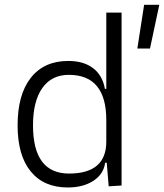

<svg xmlns="http://www.w3.org/2000/svg" viewBox="-20 -786 696 815"><path d="M563 -580.1 591.8 -765.6H656.2L616.7 -580.1ZM267.6 9.8Q166 9.8 110.4 -58.3Q54.7 -126.5 54.7 -253.9Q54.7 -384.3 110.8 -455.8Q167 -527.3 270 -527.3Q335 -527.3 375.2 -496.6Q415.5 -465.8 425.3 -408.7H431.2V-732.4H496.1V1.5L441.4 4.9L433.1 -95.2H426.3Q419.9 -46.9 376.5 -18.6Q333 9.8 267.6 9.8ZM120.1 -253.9Q120.1 -49.3 272.9 -49.3Q431.2 -49.3 431.2 -185.1V-276.4Q431.2 -468.3 272 -468.3Q199.2 -468.3 159.7 -412.4Q120.1 -356.4 120.1 -253.9Z"/></svg>

Font: Caskaydia Cove Light
Style: Regular
Weight: 300
Monospace: yes
Designer: Aaron Bell
Foundry: Saja Typeworks
Version: Version 4.300; ttfautohint (v1.8.3)